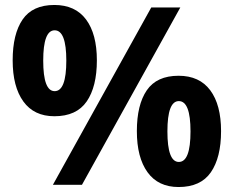

<svg xmlns="http://www.w3.org/2000/svg" viewBox="-20 -744 941 773"><path d="M199 -724Q283 -724 326.5 -665.5Q370 -607 370 -501Q370 -395 329 -335.5Q288 -276 199 -276Q117 -276 74 -335.5Q31 -395 31 -501Q31 -607 71 -665.5Q111 -724 199 -724ZM706 -714 310 0H193L589 -714ZM200 -622Q154 -622 154 -500Q154 -377 200 -377Q247 -377 247 -500Q247 -622 200 -622ZM699 -439Q783 -439 826.5 -380.5Q870 -322 870 -216Q870 -110 829 -50.5Q788 9 699 9Q617 9 574 -50.5Q531 -110 531 -216Q531 -322 571 -380.5Q611 -439 699 -439ZM700 -337Q654 -337 654 -215Q654 -92 700 -92Q747 -92 747 -215Q747 -337 700 -337Z"/></svg>

Font: Noto Sans Kayah Li
Style: Bold
Weight: 700
Designer: Monotype Design Team, Sérgio Martins
Foundry: Monotype Imaging Inc.
Version: Version 2.002; ttfautohint (v1.8.4.7-5d5b)